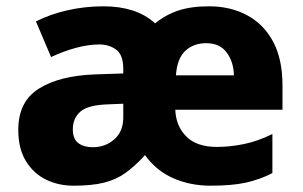

<svg xmlns="http://www.w3.org/2000/svg" viewBox="-20 -579 960 609"><path d="M643 -559Q711 -559 764 -530.5Q817 -502 846.5 -446.5Q876 -391 876 -308V-231H536Q538 -179 571 -146Q604 -113 668 -113Q709 -113 753.5 -122Q798 -131 844 -154V-30Q803 -9 759 0.5Q715 10 648 10Q584 10 530 -13.5Q476 -37 440 -87Q408 -52 378 -30.5Q348 -9 309.5 0.5Q271 10 213 10Q166 10 126.5 -9Q87 -28 62.5 -67.5Q38 -107 38 -167Q38 -257 103.5 -298Q169 -339 281 -343L371 -346V-360Q371 -405 348.5 -421.5Q326 -438 295 -438Q260 -438 220 -427Q180 -416 142 -398L94 -511Q139 -534 194.5 -546.5Q250 -559 308 -559Q359 -559 400 -546Q441 -533 472 -505Q505 -532 545.5 -545.5Q586 -559 643 -559ZM634 -442Q594 -442 568 -418Q542 -394 538 -340H722Q721 -383 699 -412.5Q677 -442 634 -442ZM323 -248Q259 -246 235 -225Q211 -204 211 -169Q211 -138 228.5 -125Q246 -112 274 -112Q314 -112 342.5 -137Q371 -162 371 -206V-250Z"/></svg>

Font: Noto Sans Khmer UI ExtraBold
Style: Regular
Weight: 800
Designer: Danh Hong and the Monotype Design Team
Foundry: Monotype Imaging Inc.
Version: Version 2.002; ttfautohint (v1.8.4.7-5d5b)